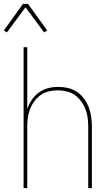

<svg xmlns="http://www.w3.org/2000/svg" viewBox="-51 -981 571 1001"><path d="M72 0V-735H91V-413Q100 -438 115 -460.5Q130 -483 152 -499Q174 -515 200 -521.5Q226 -528 253 -528Q279 -528 304.5 -522Q330 -516 351 -501.5Q372 -487 387.5 -466Q403 -445 412 -421Q421 -397 424.5 -371.5Q428 -346 428 -320V0H409V-320Q409 -343 406 -366.5Q403 -390 394.5 -412Q386 -434 372 -453Q358 -472 339 -485.5Q320 -499 296.5 -504.5Q273 -510 250 -510Q227 -510 203.5 -504.5Q180 -499 161 -485.5Q142 -472 128 -453Q114 -434 105.5 -412Q97 -390 94 -366.5Q91 -343 91 -320V0ZM-15 -812 -31 -822 69 -961H95L195 -822L179 -812L82 -943Z"/></svg>

Font: Iosevka Term Curly Thin
Style: Regular
Weight: 100
Designer: Belleve Invis
Foundry: Belleve Invis
Version: Version 32.3.0